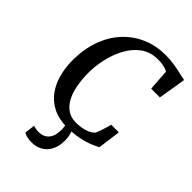

<svg xmlns="http://www.w3.org/2000/svg" viewBox="-282 -863 1206 1206"><g transform="rotate(45 321.0 -260.0)"><path d="M332 8Q258 8 206 -18.5Q154 -45 121.2 -90.2Q88.5 -135.5 73.5 -192Q58.5 -248.5 58 -308Q57 -410 86 -492Q115 -574 168.2 -632Q221.5 -690 293.2 -720.8Q365 -751.5 449 -751.5Q492.5 -751.5 530 -745.2Q567.5 -739 596 -732Q624.5 -725 641.5 -722.5L611 -537.5H533.5L523.5 -679.5Q514.5 -684.5 502.5 -688.5Q490.5 -692.5 473.8 -695.2Q457 -698 432.5 -698Q367 -698 319.2 -662.8Q271.5 -627.5 241 -570.2Q210.5 -513 196.5 -446.2Q182.5 -379.5 184 -317Q185 -262.5 194.8 -214.2Q204.5 -166 224.5 -129.8Q244.5 -93.5 275.8 -72.8Q307 -52 351.5 -52Q370.5 -52 395.2 -55.8Q420 -59.5 443.2 -69Q466.5 -78.5 481.5 -95Q486.5 -106 491.2 -118.5Q496 -131 500.2 -144.5Q504.5 -158 508.5 -172Q512.5 -186 516 -200H584L563.5 -47.5Q549.5 -40 528.2 -30.5Q507 -21 478.5 -12.2Q450 -3.5 413.5 2.2Q377 8 332 8ZM334.5 -14.5 360 -12.5Q368.5 1 375 24.5Q381.5 48 381.5 77Q381.5 124 364.2 159Q347 194 315.2 213.2Q283.5 232.5 240 232.5Q220.5 232.5 200.5 228Q180.5 223.5 170 216.5L178 146.5Q184 149.5 197.5 152.2Q211 155 225 155Q269 155 293.2 127.5Q317.5 100 318 49.5Q319 27.5 315.5 13Q312 -1.5 308.5 -12.5Z"/></g></svg>

Font: Merriweather 20pt Medium
Style: Italic
Weight: 500
Italic angle: -7.8°
Version: Version 2.101